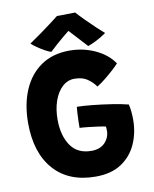

<svg xmlns="http://www.w3.org/2000/svg" viewBox="-96 -938 829 1034"><g transform="rotate(-10 319.0 -421.0)"><path d="M343.5 24Q196.5 24 115.2 -68Q34 -160 34 -323Q34 -424.5 67.2 -502.5Q100.5 -580.5 164.5 -624.8Q228.5 -669 320.5 -669Q395.5 -669 460.8 -638.8Q526 -608.5 561 -557Q552 -546 531 -526.8Q510 -507.5 484.5 -486.8Q459 -466 436 -452Q418.5 -477.5 391.2 -496.2Q364 -515 321 -515Q283.5 -515 254.8 -488.8Q226 -462.5 209.8 -417Q193.5 -371.5 193.5 -314Q193.5 -227 230.8 -171.8Q268 -116.5 345 -116.5Q392.5 -116.5 418.8 -144.2Q445 -172 445 -209Q445 -222 443.5 -232Q432 -235 404.8 -238.8Q377.5 -242.5 348.5 -245.8Q319.5 -249 302.5 -249.5Q302.5 -263 303 -285Q303.5 -307 304.8 -328.8Q306 -350.5 307.5 -364Q342.5 -363.5 393.8 -358.2Q445 -353 496.8 -345Q548.5 -337 585.5 -327.5Q590.5 -309 592.5 -285.8Q594.5 -262.5 594.5 -243.5Q594.5 -171 567 -110Q539.5 -49 484 -12.5Q428.5 24 343.5 24ZM387 -865.5Q405.5 -844.5 432.8 -817.2Q460 -790 486 -765.5Q512 -741 526.5 -729Q501.5 -711 473.8 -696.8Q446 -682.5 425 -675.5Q410 -692 392.2 -711.2Q374.5 -730.5 358.8 -747.5Q343 -764.5 334 -774.5Q322.5 -765.5 303.2 -749.5Q284 -733.5 262.8 -714.8Q241.5 -696 224 -679Q210.5 -683 191 -693.8Q171.5 -704.5 152.2 -717.8Q133 -731 120.5 -742.5Q150.5 -762.5 185.5 -787.8Q220.5 -813 248.8 -834.5Q277 -856 287 -864Q295.5 -864 315.2 -864.2Q335 -864.5 355.5 -864.8Q376 -865 387 -865.5Z"/></g></svg>

Font: Grandstander
Style: Bold
Weight: 700
Designer: Tyler Finck
Foundry: Etcetera Type Co
Version: Version 1.200; ttfautohint (v1.8.3)